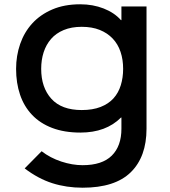

<svg xmlns="http://www.w3.org/2000/svg" viewBox="-20 -660 793 895"><path d="M663 -630V-60Q663 71 589.5 143Q516 215 365 215Q290 215 224 194Q158 173 95 125L174 45Q214 76 265.5 93Q317 110 365 110Q456 110 501 65.5Q546 21 546 -60V-112H544Q474 -42 355 -42Q280 -42 223.5 -63.5Q167 -85 129.5 -124.5Q92 -164 73.5 -218.5Q55 -273 55 -339Q55 -400 74 -455Q93 -510 130.5 -551Q168 -592 224 -616Q280 -640 354 -640Q413 -640 463 -620.5Q513 -601 544 -566H546V-630ZM554 -339Q554 -382 542 -418Q530 -454 505.5 -480Q481 -506 445 -520.5Q409 -535 361 -535Q313 -535 277 -520Q241 -505 218 -478.5Q195 -452 183.5 -416.5Q172 -381 172 -339Q172 -252 219.5 -199.5Q267 -147 361 -147Q412 -147 449 -161.5Q486 -176 509 -201.5Q532 -227 543 -262.5Q554 -298 554 -339Z"/></svg>

Font: Sinkin Sans 500 Medium
Style: 500 Medium
Weight: 500
Designer: Keith Bates
Foundry: K-Type
Version: Sinkin Sans (version 1.0)  by Keith Bates   •   © 2014   www